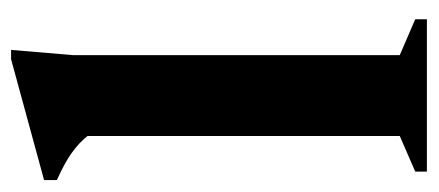

<svg xmlns="http://www.w3.org/2000/svg" viewBox="-232 -520 752 329"><g transform="rotate(-90 143.5 -356.0)"><path d="M213 -46.5 274.5 -20V0H13.5V-20L74.5 -46.5V-581.5Q62.5 -596.5 45.2 -608.8Q28 -621 -1 -634V-656L206 -712.5H222L213 -606Z"/></g></svg>

Font: Newsreader Text
Style: Bold
Weight: 700
Designer: Hugues Gentile
Foundry: Production Type
Version: Version 1.001